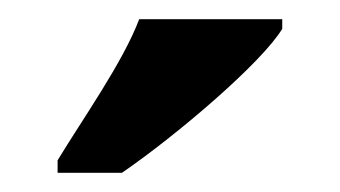

<svg xmlns="http://www.w3.org/2000/svg" viewBox="-20 -786 354 200"><path d="M40 -619V-606H107C164 -645 253 -721 274 -756V-766H125C108 -721 66 -662 40 -619Z"/></svg>

Font: Noto Serif Devanagari ExtraCondensed ExtraBold
Style: Regular
Weight: 800
Width: 2
Designer: Universal Thirst, Indian Type Foundry and the Monotype Design Team
Foundry: Monotype Imaging Inc.
Version: Version 2.004